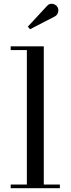

<svg xmlns="http://www.w3.org/2000/svg" viewBox="-20 -995 373 1015"><path d="M211.5 -750V-19.5H296.5V0H36.5V-19.5H122V-730.5H36.5V-750ZM139 -840.5 127 -854 228 -963Q238 -974 249 -975Q260 -976 269.8 -971Q279.5 -966 284 -957.5Q289 -949.5 288.5 -939.5Q288 -929.5 283.5 -921.2Q279 -913 270.5 -908.5Z"/></svg>

Font: Bodoni Moda SC
Style: Regular
Weight: 400
Designer: Owen Earl
Foundry: indestructible type
Version: Version 2.005